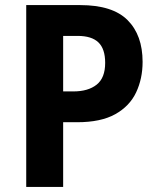

<svg xmlns="http://www.w3.org/2000/svg" viewBox="-20 -734 620 754"><path d="M295 -714Q422 -714 481 -655Q540 -596 540 -491Q540 -425 514.5 -371Q489 -317 432.5 -285.5Q376 -254 283 -254H228V0H83V-714ZM285 -593H228V-375H268Q326 -375 359.5 -401.5Q393 -428 393 -487Q393 -542 366.5 -567.5Q340 -593 285 -593Z"/></svg>

Font: Noto Sans Tamil SemiCondensed
Style: Bold
Weight: 700
Width: 4
Designer: Jelle Bosma - Monotype Design Team
Foundry: Monotype Imaging Inc.
Version: Version 2.004; ttfautohint (v1.8.4.7-5d5b)